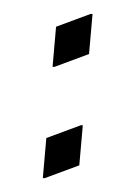

<svg xmlns="http://www.w3.org/2000/svg" viewBox="-41 -479 376 532"><g transform="rotate(5 146.5 -212.5)"><path d="M97.7 -290V-401.4L190.4 -445.3H195.3V-334L102.5 -290ZM97.7 19.5V-91.8L190.4 -135.7H195.3V-24.4L102.5 19.5Z"/></g></svg>

Font: Nova Cut
Style: Book
Weight: 400
Version: Version 2.000